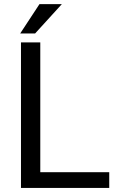

<svg xmlns="http://www.w3.org/2000/svg" viewBox="-20 -918 578 938"><path d="M176.8 -76.7H513.7V0H82.5V-710.9H176.8ZM172.9 -897.9H282.2L151.4 -754.4H78.6Z"/></svg>

Font: RobotoInd
Style: Regular
Weight: 400
Designer: Google
Version: Version 2.001101; 2014